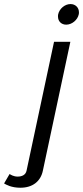

<svg xmlns="http://www.w3.org/2000/svg" viewBox="-64 -703 403 932"><path d="M318.3 -633.3C319.2 -636.7 319.2 -640 319.2 -643.3C319.2 -665.8 302.5 -683.3 278.3 -683.3C250.8 -683.3 224.2 -660.8 218.3 -633.3C217.5 -630 217.5 -626.7 217.5 -622.5C217.5 -600 233.3 -583.3 257.5 -583.3C285 -583.3 312.5 -605.8 318.3 -633.3ZM-44.2 187.5C-34.2 193.3 -9.2 208.3 35 208.3C93.3 208.3 133.3 178.3 144.2 125L277.5 -500H198.3L65 125C60.8 146.7 41.7 154.2 21.7 154.2C2.5 154.2 -10.8 145.8 -17.5 141.7Z"/></svg>

Font: BoonHome
Style: Book Oblique
Weight: 400
Italic angle: -12°
Designer: Sungsit Sawaiwan
Foundry: Sungsit Sawaiwan
Version: Version 0.2